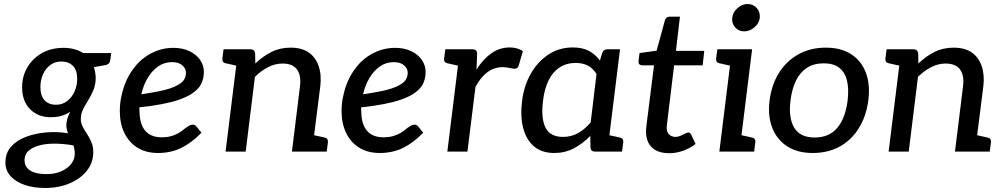

<svg xmlns="http://www.w3.org/2000/svg" viewBox="-20 -754 4989 955"><path d="M204 181Q148 181 103.5 166Q59 151 33 122.5Q7 94 7 55Q7 7 35 -24.5Q63 -56 109.5 -73.5Q156 -91 211 -95.5Q266 -100 318 -91Q315 -100 312.5 -109.5Q310 -119 310 -130Q310 -145 314.5 -161.5Q319 -178 329 -198Q310 -185 286.5 -178Q263 -171 231 -171Q170 -171 130 -210.5Q90 -250 90 -321Q90 -374 115.5 -418Q141 -462 187 -489Q233 -516 297 -516Q324 -516 349 -509.5Q374 -503 394 -490H533L529 -458Q527 -436 508 -431L447 -420Q451 -407 453.5 -393.5Q456 -380 456 -366Q456 -333 444 -304.5Q432 -276 418 -254Q405 -234 393.5 -211Q382 -188 382 -161Q382 -142 391.5 -123.5Q401 -105 413 -88Q425 -69 434.5 -47Q444 -25 444 2Q444 54 413 94Q382 134 327.5 157.5Q273 181 204 181ZM213 112Q252 112 283.5 98.5Q315 85 333.5 62Q352 39 352 10Q352 2 351 -5.5Q350 -13 348.5 -20Q347 -27 345 -31Q291 -40 246.5 -39.5Q202 -39 169.5 -29Q137 -19 119.5 -1.5Q102 16 102 42Q102 65 114.5 80.5Q127 96 151.5 104Q176 112 213 112ZM259 -233Q291 -233 315 -252Q339 -271 351.5 -300.5Q364 -330 364 -362Q364 -404 343 -426Q322 -448 285 -448Q252 -448 229 -430Q206 -412 193.5 -383.5Q181 -355 181 -321Q181 -278 201.5 -255.5Q222 -233 259 -233Z M766 7Q707 7 664.5 -19Q622 -45 599 -92Q576 -139 576 -201Q576 -221 578 -241Q580 -261 585 -280Q593 -318 608.5 -353Q624 -388 648 -418Q659 -433 672.5 -446Q686 -459 700 -469Q730 -491 766 -503.5Q802 -516 842 -516Q889 -516 923.5 -499Q958 -482 976 -455Q994 -428 994 -397Q994 -363 980.5 -336Q967 -309 931 -286Q907 -271 871.5 -258.5Q836 -246 787 -236.5Q738 -227 673 -220Q673 -215 673.5 -206.5Q674 -198 674 -198Q675 -136 702.5 -103.5Q730 -71 786 -71Q817 -71 842.5 -80.5Q868 -90 885 -103Q893 -110 902.5 -117Q912 -124 921 -129Q930 -134 939 -134Q950 -134 957 -125L982 -94Q934 -44 882 -18.5Q830 7 766 7ZM683 -285Q730 -292 765.5 -299Q801 -306 825 -314Q849 -322 866 -332Q889 -345 897 -360.5Q905 -376 905 -393Q905 -413 887 -429Q869 -445 836 -445Q797 -445 766.5 -423.5Q736 -402 714.5 -366Q693 -330 683 -285Z M1102 0 1165 -509H1225Q1246 -509 1249 -489L1250 -438Q1287 -474 1330 -495.5Q1373 -517 1425 -517Q1481 -517 1515.5 -493Q1550 -469 1565 -425Q1580 -381 1573 -324L1532 0H1432L1472 -324Q1479 -378 1457.5 -408Q1436 -438 1385 -438Q1349 -438 1314.5 -420.5Q1280 -403 1248 -372L1202 0ZM1504 0 1526 -85 1594 -70Q1604 -68 1608 -62Q1612 -56 1611 -46L1605 0ZM1193 -509 1171 -424 1104 -439Q1093 -441 1089 -447Q1085 -453 1086 -463L1092 -509Z M1869 7Q1810 7 1767.5 -19Q1725 -45 1702 -92Q1679 -139 1679 -201Q1679 -221 1681 -241Q1683 -261 1688 -280Q1696 -318 1711.5 -353Q1727 -388 1751 -418Q1762 -433 1775.5 -446Q1789 -459 1803 -469Q1833 -491 1869 -503.5Q1905 -516 1945 -516Q1992 -516 2026.5 -499Q2061 -482 2079 -455Q2097 -428 2097 -397Q2097 -363 2083.5 -336Q2070 -309 2034 -286Q2010 -271 1974.5 -258.5Q1939 -246 1890 -236.5Q1841 -227 1776 -220Q1776 -215 1776.5 -206.5Q1777 -198 1777 -198Q1778 -136 1805.5 -103.5Q1833 -71 1889 -71Q1920 -71 1945.5 -80.5Q1971 -90 1988 -103Q1996 -110 2005.5 -117Q2015 -124 2024 -129Q2033 -134 2042 -134Q2053 -134 2060 -125L2085 -94Q2037 -44 1985 -18.5Q1933 7 1869 7ZM1786 -285Q1833 -292 1868.5 -299Q1904 -306 1928 -314Q1952 -322 1969 -332Q1992 -345 2000 -360.5Q2008 -376 2008 -393Q2008 -413 1990 -429Q1972 -445 1939 -445Q1900 -445 1869.5 -423.5Q1839 -402 1817.5 -366Q1796 -330 1786 -285Z M2205 0 2268 -509H2326Q2342 -509 2348 -503Q2354 -497 2353 -482L2350 -408Q2383 -460 2424 -489Q2465 -518 2516 -518Q2536 -518 2552 -513Q2568 -508 2581 -500L2559 -425Q2557 -419 2551.5 -415.5Q2546 -412 2540 -412Q2534 -412 2515 -416Q2496 -420 2481 -420Q2438 -420 2404.5 -395Q2371 -370 2345 -322L2305 0ZM2296 -509 2274 -424 2207 -439Q2196 -441 2192 -447Q2188 -453 2189 -463L2195 -509Z M2737 7Q2675 7 2636.5 -25.5Q2598 -58 2582.5 -116.5Q2567 -175 2577 -253Q2586 -327 2620 -387Q2654 -447 2707.5 -482.5Q2761 -518 2829 -518Q2877 -518 2909 -501Q2941 -484 2964 -453L2975 -489Q2981 -509 3003 -509H3064L3001 0H2940Q2918 0 2917 -20L2916 -78Q2878 -39 2834 -16Q2790 7 2737 7ZM2780 -73Q2821 -73 2854.5 -91.5Q2888 -110 2918 -145L2947 -386Q2928 -416 2902.5 -428.5Q2877 -441 2843 -441Q2798 -441 2764 -419Q2730 -397 2709 -355Q2688 -313 2681 -253Q2670 -165 2693.5 -119Q2717 -73 2780 -73ZM2973 0 2995 -85 3063 -70Q3073 -68 3077 -62Q3081 -56 3080 -46L3074 0Z M3309 8Q3246 8 3216.5 -27Q3187 -62 3195 -126L3233 -429H3175Q3166 -429 3160.5 -434Q3155 -439 3156 -450L3161 -490L3246 -502L3287 -652Q3292 -671 3311 -671H3362L3342 -501H3483L3475 -429H3333L3297 -132Q3293 -103 3305.5 -88Q3318 -73 3341 -73Q3352 -73 3364.5 -78.5Q3377 -84 3388 -89.5Q3399 -95 3404 -95Q3412 -95 3417 -86L3440 -38Q3413 -17 3378.5 -4.5Q3344 8 3309 8Z M3558 0 3621 -509H3721L3658 0ZM3630 0 3652 -85 3720 -70Q3730 -68 3734 -62Q3738 -56 3737 -46L3731 0ZM3649 -509 3627 -424 3560 -439Q3549 -441 3545 -447Q3541 -453 3542 -463L3548 -509ZM3681 -598Q3654 -598 3636.5 -618Q3619 -638 3622 -665Q3625 -693 3648 -713.5Q3671 -734 3698 -734Q3727 -734 3744.5 -713.5Q3762 -693 3759 -665Q3756 -638 3732.5 -618Q3709 -598 3681 -598Z M4087 -517Q4163 -517 4213.5 -484.5Q4264 -452 4286.5 -393Q4309 -334 4299 -255Q4289 -177 4252.5 -117.5Q4216 -58 4157.5 -25.5Q4099 7 4022 7Q3948 7 3896.5 -25.5Q3845 -58 3821.5 -117.5Q3798 -177 3808 -255Q3818 -334 3855.5 -393Q3893 -452 3952.5 -484.5Q4012 -517 4087 -517ZM4032 -70Q4104 -70 4144.5 -118Q4185 -166 4196 -254Q4203 -314 4192.5 -355Q4182 -396 4153.5 -417.5Q4125 -439 4078 -439Q4028 -439 3994 -417Q3960 -395 3939.5 -353.5Q3919 -312 3912 -254Q3901 -169 3930 -119.5Q3959 -70 4032 -70Z M4400 0 4463 -509H4523Q4544 -509 4547 -489L4548 -438Q4585 -474 4628 -495.5Q4671 -517 4723 -517Q4779 -517 4813.5 -493Q4848 -469 4863 -425Q4878 -381 4871 -324L4830 0H4730L4770 -324Q4777 -378 4755.5 -408Q4734 -438 4683 -438Q4647 -438 4612.5 -420.5Q4578 -403 4546 -372L4500 0ZM4802 0 4824 -85 4892 -70Q4902 -68 4906 -62Q4910 -56 4909 -46L4903 0ZM4491 -509 4469 -424 4402 -439Q4391 -441 4387 -447Q4383 -453 4384 -463L4390 -509Z"/></svg>

Font: Aleo Medium
Style: Italic
Weight: 500
Italic angle: -7°
Designer: Alessio Laiso
Foundry: Alessio Laiso
Version: Version 2.001;gftools[0.9.29]